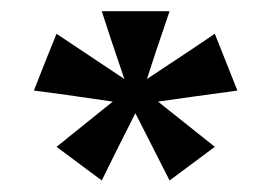

<svg xmlns="http://www.w3.org/2000/svg" viewBox="-20 -760 480 340"><path d="M280.3 -740.2Q240.2 -740.2 160.2 -740.2Q172.9 -700.2 200.2 -620.1Q160.2 -646.5 80.1 -700.2Q66.4 -667 40 -599.6Q86.9 -593.8 179.7 -580.1Q146.5 -553.7 80.1 -500Q106.4 -480.5 160.2 -440.4Q179.7 -480.5 219.7 -559.6Q240.2 -519.5 280.3 -440.4Q306.6 -460 360.4 -500Q327.1 -526.4 259.8 -580.1Q306.6 -586.9 400.4 -599.6Q386.7 -633.8 360.4 -700.2Q320.3 -672.9 240.2 -620.1Q252.9 -660.2 280.3 -740.2Z"/></svg>

Font: Alibu-Mazigh Belqasem 1
Style: Bold
Weight: 400
Designer: Mazigh Mubarik Belqasem
Version: Version 1.0